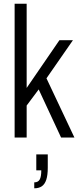

<svg xmlns="http://www.w3.org/2000/svg" viewBox="-20 -743 433 1037"><path d="M59 0V-723H124V-268L301 -526H374L231 -320L382 0H310L189 -260L124 -173V0ZM165 274V242Q186 242 194.5 226.5Q203 211 203 177H176V91H238V163Q238 203 230 227.5Q222 252 206 263Q190 274 165 274Z"/></svg>

Font: Archivo Condensed Light
Style: Regular
Weight: 300
Width: 3
Designer: Hector Gatti
Foundry: Omnibus-Type
Version: Version 2.001